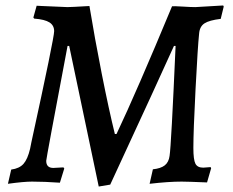

<svg xmlns="http://www.w3.org/2000/svg" viewBox="-20 -664 852 702"><path d="M233 -496H227Q149 -84 149 -76Q149 -50 175 -50L212 -52L215 -48L199 4Q142 0 97 0Q67 0 9 8L21 -44Q51 -48 66 -65Q81 -82 90 -120L95 -145Q178 -525 178 -550Q178 -571 161 -582Q144 -593 105 -596L102 -600L114 -643L134 -642Q228 -638 226 -638Q239 -638 307 -642Q326 -526 352 -394.5Q378 -263 400 -174H406Q479 -328 609 -641Q614 -642 647 -640Q679 -638 694 -638L796 -644L798 -640L787 -595Q745 -590 727.5 -578.5Q710 -567 708 -541Q703 -494 695 -339Q687 -184 687 -123Q687 -80 694.5 -65.5Q702 -51 723 -51L750 -53L752 -49L737 3Q665 0 644 0Q596 0 527 8L539 -45Q568 -48 582.5 -59.5Q597 -71 600 -94Q606 -131 622 -496H616Q569 -391 383 11L341 18Z"/></svg>

Font: Alegreya Medium
Style: Italic
Weight: 500
Italic angle: -7°
Designer: Juan Pablo del Peral
Foundry: Huerta Tipografica
Version: Version 2.008; ttfautohint (v1.8)